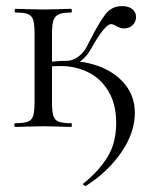

<svg xmlns="http://www.w3.org/2000/svg" viewBox="-20 -415 498 628"><path d="M259 193Q256 193 253 190Q250 187 253 185Q304 144 332 98Q360 52 360 -13Q360 -74 335 -116Q310 -158 268.5 -178.5Q227 -199 178 -199Q148 -199 127 -195L122 -209Q158 -216 198 -216Q260 -216 310.5 -195.5Q361 -175 391 -136.5Q421 -98 421 -46Q421 20 376 84.5Q331 149 261 193ZM30 -12Q58 -12 71 -17Q84 -22 88.5 -36Q93 -50 93 -81V-305Q93 -336 88.5 -350Q84 -364 71.5 -369Q59 -374 31 -374Q28 -374 28 -380Q28 -386 31 -386Q55 -386 69 -385L123 -384L174 -385Q189 -386 213 -386Q215 -386 215 -380Q215 -374 213 -374Q185 -374 172 -368Q159 -362 154.5 -347.5Q150 -333 150 -303V-81Q150 -51 154.5 -36.5Q159 -22 172 -17Q185 -12 213 -12Q215 -12 215 -6Q215 0 213 0Q188 0 173 -1L123 -2L69 -1Q55 0 30 0Q27 0 27 -6Q27 -12 30 -12ZM262 -259 275 -284Q307 -347 327 -371Q347 -395 379 -395Q401 -395 413 -385Q425 -375 425 -360Q425 -344 414 -333Q403 -322 385 -322Q374 -322 362 -329Q350 -336 343 -336Q323 -336 277 -254Q263 -229 242.5 -214.5Q222 -200 198 -200V-216Q217 -216 234.5 -228.5Q252 -241 262 -259Z"/></svg>

Font: Cormorant Infant
Style: Regular
Weight: 400
Designer: Christian Thalmann (Catharsis Fonts)
Foundry: Catharsis Fonts
Version: Version 4.000